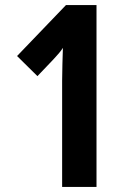

<svg xmlns="http://www.w3.org/2000/svg" viewBox="-20 -734 509 754"><path d="M359 0V-714H239L47 -514L127 -435L189 -500C206 -518 219 -533 227 -546C226 -505 224 -462 224 -417V0Z"/></svg>

Font: Noto Sans Myanmar UI ExtraCondensed
Style: Bold
Weight: 700
Width: 2
Designer: Monotype Design Team
Foundry: Monotype Imaging Inc.
Version: Version 2.103